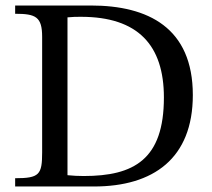

<svg xmlns="http://www.w3.org/2000/svg" viewBox="-20 -677 770 697"><path d="M35 -657V-627C110 -627 133 -616 133 -543V-124C133 -43 123 -30 35 -30V0H321C537 0 680 -102 680 -332C680 -576 518 -657 310 -657ZM225 -614C244 -616 258 -616 274 -616C481 -616 575 -513 575 -323C575 -98 466 -38 284 -38C264 -38 245 -39 225 -41Z"/></svg>

Font: mjx-stx-n
Style: Regular
Weight: 500
Version: 1.0.0